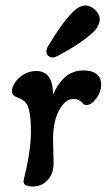

<svg xmlns="http://www.w3.org/2000/svg" viewBox="-20 -664 389 695"><path d="M148 -478Q148 -489 156 -500Q204 -581 244 -621Q267 -644 290 -644Q307 -644 324 -628.5Q341 -613 341 -593Q341 -584 335.5 -572Q330 -560 321 -551Q279 -510 190 -462Q179 -456 171 -456Q161 -456 154.5 -462Q148 -468 148 -478ZM66 -13Q92 -119 92 -186Q92 -236 86 -261.5Q80 -287 70 -296Q60 -305 41 -312Q23 -319 23 -334Q23 -348 34.5 -365.5Q46 -383 66.5 -395Q87 -407 111 -407Q172 -407 172 -322Q191 -364 217.5 -386.5Q244 -409 283 -409Q312 -409 329 -396.5Q346 -384 346 -358Q346 -331 328.5 -307.5Q311 -284 293 -284Q284 -284 279 -290Q266 -306 247 -306Q217 -306 195 -267Q173 -228 172 -163L174 -74Q174 -36 153 -12.5Q132 11 98 11Q60 11 66 -13Z"/></svg>

Font: AkayaTelivigala
Style: Regular
Weight: 400
Designer: Vaishnavi Murthy Yerkadithaya ( vaishnavimurthy@gmail.com ), Juan Luis Blanco Aristondo ( juan@blancoletters.com )
Version: Version 1.000